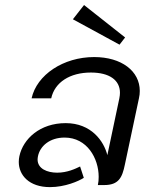

<svg xmlns="http://www.w3.org/2000/svg" viewBox="-20 -747 615 775"><path d="M274.2 -669.2 462.5 -566.7 485 -595.8 319.2 -726.7ZM375 0H400C459.2 0 473.3 -30 484.2 -83.3L540.8 -350C543.3 -360 544.2 -370.8 544.2 -380C544.2 -460 470.8 -516.7 360 -516.7C235.8 -516.7 128.3 -445 107.5 -350H186.7C200.8 -415 262.5 -454.2 346.7 -454.2C420.8 -454.2 464.2 -424.2 464.2 -372.5C464.2 -365.8 463.3 -358.3 461.7 -350L413.3 -120.8C399.2 -177.5 348.3 -250 245 -250C141.7 -250 73.3 -186.7 58.3 -116.7C56.7 -109.2 55.8 -101.7 55.8 -93.3C55.8 -40 97.5 8.3 181.7 8.3C242.5 8.3 297.5 -15.8 318.3 -29.2L303.3 -75C284.2 -65.8 251.7 -50 210.8 -50C170.8 -50 131.7 -65.8 131.7 -103.3C131.7 -107.5 132.5 -111.7 133.3 -116.7C141.7 -157.5 180.8 -191.7 240.8 -191.7C331.7 -191.7 378.3 -107.5 378.3 -33.3C378.3 -21.7 377.5 -10.8 375 0Z"/></svg>

Font: BoonHome
Style: Book Oblique
Weight: 400
Italic angle: -12°
Designer: Sungsit Sawaiwan
Foundry: Sungsit Sawaiwan
Version: Version 0.2